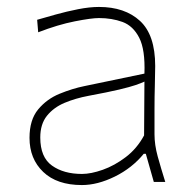

<svg xmlns="http://www.w3.org/2000/svg" viewBox="-20 -524 556 553"><path d="M216 9Q144 9 104.5 -28.8Q65 -66.5 65 -127Q65 -179 90 -209Q115 -239 151.8 -254Q188.5 -269 223 -276L396 -312Q398.5 -381 381 -415.2Q363.5 -449.5 332.8 -460.8Q302 -472 265 -472Q243.5 -472 195.2 -462.5Q147 -453 90 -431L87 -467Q109 -473.5 140.5 -482.2Q172 -491 205 -497.5Q238 -504 265 -504Q339.5 -504 383.2 -463.8Q427 -423.5 427 -334Q427 -313 426 -279.2Q425 -245.5 425 -211V-137Q425 -107 434.2 -73.5Q443.5 -40 456 0H423L400 -81H394Q360.5 -40 310.8 -15.5Q261 9 216 9ZM216 -23Q242 -23 276 -35Q310 -47 342.2 -71.5Q374.5 -96 395 -134L396 -289Q386.5 -284.5 370.5 -279Q354.5 -273.5 323 -266Q291.5 -258.5 235 -248Q197.5 -241 166 -227.8Q134.5 -214.5 115.2 -190.5Q96 -166.5 96 -128Q96 -71 129.8 -47Q163.5 -23 216 -23Z"/></svg>

Font: Commissioner Flair Thin
Style: Regular
Weight: 100
Designer: Kostas Bartsokas
Foundry: Kostas Bartsokas
Version: Version 1.000; ttfautohint (v1.8.3)